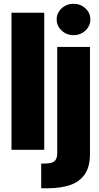

<svg xmlns="http://www.w3.org/2000/svg" viewBox="-20 -795 525 1019"><path d="M214.8 -727.5V0H41V-727.5ZM283.7 -545.9H457.5V22.9Q457.5 90.3 429.9 130.1Q402.3 169.9 352.3 187Q302.2 204.1 233.9 204.1H198.7V72.8H219.7Q255.9 72.8 269.8 59.8Q283.7 46.9 283.7 19.5ZM370.1 -608.4Q333.5 -608.4 307.1 -632.8Q280.8 -657.2 280.8 -691.9Q280.8 -726.6 307.1 -750.7Q333.5 -774.9 370.1 -774.9Q407.2 -774.9 433.3 -750.7Q459.5 -726.6 459.5 -691.9Q459.5 -657.2 433.3 -632.8Q407.2 -608.4 370.1 -608.4Z"/></svg>

Font: Inter Tight ExtraBold
Style: Regular
Weight: 800
Designer: Rasmus Andersson
Foundry: rsms
Version: Version 3.004; ttfautohint (v1.8.4.7-5d5b)